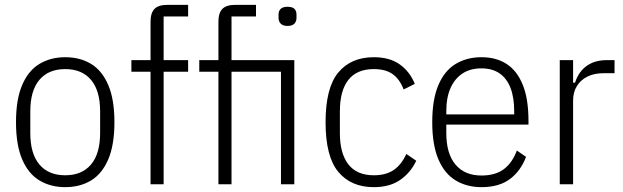

<svg xmlns="http://www.w3.org/2000/svg" viewBox="-20 -760 2569 792"><path d="M249 12Q189 12 143 -15.5Q97 -43 71.5 -102.5Q46 -162 46 -256Q46 -350 71.5 -409.5Q97 -469 143 -496.5Q189 -524 249 -524Q310 -524 355.5 -496.5Q401 -469 426.5 -409.5Q452 -350 452 -256Q452 -162 426.5 -102.5Q401 -43 355.5 -15.5Q310 12 249 12ZM249 -37Q318 -37 355.5 -81.5Q393 -126 393 -211V-301Q393 -386 355.5 -430.5Q318 -475 249 -475Q180 -475 142.5 -430.5Q105 -386 105 -301V-211Q105 -126 142.5 -81.5Q180 -37 249 -37Z M601 0V-464H522V-512H601V-670Q601 -707 617.5 -723.5Q634 -740 671 -740H756V-692H655V-512H756V-464H655V0Z M881 0V-464H802V-512H881V-670Q881 -707 897.5 -723.5Q914 -740 951 -740H1036V-692H935V-512H1194V0H1139V-464H935V0ZM1166 -653Q1147 -653 1138 -662.5Q1129 -672 1129 -686V-700Q1129 -715 1138 -723.5Q1147 -732 1166 -732Q1186 -732 1194.5 -723.5Q1203 -715 1203 -700V-686Q1203 -672 1194.5 -662.5Q1186 -653 1166 -653Z M1522 12Q1428 12 1375.5 -51Q1323 -114 1323 -256Q1323 -398 1375.5 -461Q1428 -524 1522 -524Q1588 -524 1629.5 -494Q1671 -464 1691 -414L1645 -391Q1629 -433 1600 -454Q1571 -475 1522 -475Q1452 -475 1417 -430.5Q1382 -386 1382 -301V-211Q1382 -127 1417 -82Q1452 -37 1522 -37Q1573 -37 1605 -59.5Q1637 -82 1656 -125L1697 -97Q1674 -48 1631 -18Q1588 12 1522 12Z M1966 12Q1906 12 1860 -15.5Q1814 -43 1788.5 -102.5Q1763 -162 1763 -256Q1763 -350 1788.5 -409.5Q1814 -469 1860 -496.5Q1906 -524 1966 -524Q2027 -524 2070 -496Q2113 -468 2136.5 -410Q2160 -352 2160 -261V-246H1821V-211Q1821 -126 1859 -81Q1897 -36 1966 -36Q2023 -36 2058 -62Q2093 -88 2112 -139L2150 -113Q2128 -55 2083.5 -21.5Q2039 12 1966 12ZM1966 -478Q1920 -478 1888 -457Q1856 -436 1838.5 -397Q1821 -358 1821 -301V-288H2101V-301Q2101 -358 2086 -397Q2071 -436 2041 -457Q2011 -478 1966 -478Z M2344 0H2289V-512H2344V-419H2352Q2361 -448 2379 -469Q2397 -490 2423 -501Q2449 -512 2483 -512H2515V-458H2469Q2432 -458 2404 -444.5Q2376 -431 2360 -405.5Q2344 -380 2344 -345Z"/></svg>

Font: IBM Plex Sans Condensed Light
Style: Regular
Weight: 300
Width: 3
Designer: Mike Abbink, Paul van der Laan, Pieter van Rosmalen
Foundry: Bold Monday
Version: Version 3.201